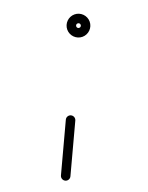

<svg xmlns="http://www.w3.org/2000/svg" viewBox="-110 -336 373 484"><g transform="rotate(-20 77.0 -93.5)"><path d="M37 -45.1C37 -45.1 37 -45.1 37 -45.1C17.1 -2.4 -2.8 40.3 -22.7 82.9C-25.5 88.9 -22.9 96.1 -16.9 98.9C-10.9 101.7 -3.8 99.1 -1 93.1C18.9 50.4 38.8 7.7 58.7 -34.9C61.5 -40.9 58.9 -48.1 52.9 -50.9C46.9 -53.7 39.8 -51.1 37 -45.1ZM154 -257C154 -253.6 151.4 -251 148 -251C144.6 -251 142 -253.6 142 -257C142 -260.4 144.6 -263 148 -263C151.4 -263 154 -260.4 154 -257ZM118 -257C118 -240.5 131.5 -227 148 -227C164.5 -227 178 -240.5 178 -257C178 -273.5 164.5 -287 148 -287C131.5 -287 118 -273.5 118 -257Z"/></g></svg>

Font: FRB American Cursive Guidelines Arrows Light
Style: Italic
Weight: 300
Italic angle: -25°
Version: Version 2.0;Modular Font Editor K font №1